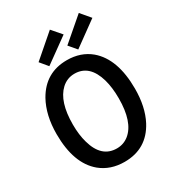

<svg xmlns="http://www.w3.org/2000/svg" viewBox="-210 -993 1016 1123"><g transform="rotate(-30 298.5 -431.5)"><path d="M563.5 -328.1Q563.5 -529.3 459 -618.2Q394.5 -671.9 300.8 -671.9Q155.3 -671.9 83 -543.9Q33.2 -454.1 33.2 -327.1Q33.2 -127.9 137.7 -41Q203.1 12.7 297.9 12.7Q448.2 12.7 518.6 -120.1Q563.5 -206.1 563.5 -328.1ZM143.6 -328.1Q143.6 -482.4 212.9 -546.9Q250 -581.1 299.8 -581.1Q401.4 -581.1 437.5 -455.1Q453.1 -399.4 453.1 -327.1Q453.1 -167 378.9 -106.4Q343.8 -78.1 297.9 -78.1Q194.3 -78.1 159.2 -204.1Q143.6 -257.8 143.6 -328.1ZM360.4 -811.5 304.7 -876 152.3 -744.1 195.3 -692.4ZM554.7 -811.5 500 -876 346.7 -744.1 390.6 -692.4Z"/></g></svg>

Font: Yaldevi Colombo SemiBold
Style: Regular
Weight: 600
Designer: Sol Matas, Denzil Rajitha, Kosala Senevirathne and Pathum Egodawatta
Foundry: Mooniak
Version: Version 1.020 ; ttfautohint (v1.6)